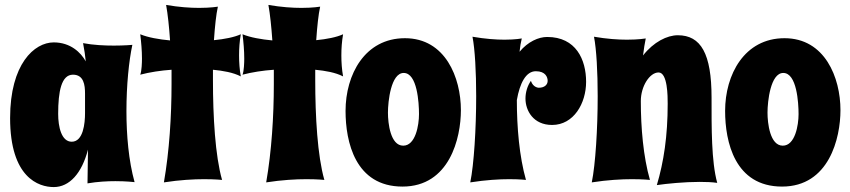

<svg xmlns="http://www.w3.org/2000/svg" viewBox="-20 -732 3448 779"><path d="M526 7C502 -80 493 -183 493 -281C493 -386 503 -485 517 -550C517 -550 485 -547 442 -547C405 -547 359 -549 317 -557C322 -531 326 -505 328 -483C308 -519 266 -560 198 -560C119 -560 21 -472 21 -253C21 -11 137 27 198 27C262 27 312 -29 337 -125L335 12C376 5 416 3 448 3C494 3 526 7 526 7ZM325 -273C325 -232 318 -157 271 -157C229 -157 216 -218 216 -270C216 -361 229 -429 276 -429C320 -429 325 -387 325 -352C325 -346 325 -341 325 -273Z M957 -593C931 -581 890 -573 848 -569C852 -626 857 -674 864 -705C864 -705 835 -700 788 -700C752 -700 706 -703 654 -712C661 -673 666 -624 670 -568C626 -572 580 -580 549 -593C553 -560 556 -527 556 -494C556 -479 555 -444 549 -429C587 -439 632 -446 676 -449C676 -430 676 -411 676 -391C676 -261 667 -118 645 8C709 -2 766 -5 808 -5C853 -5 881 -2 881 -2C853 -100 844 -260 844 -407C844 -421 844 -435 844 -449C885 -445 926 -438 957 -422C952 -450 950 -479 950 -507C950 -536 952 -564 957 -593Z M1372 -593C1346 -581 1305 -573 1263 -569C1267 -626 1272 -674 1279 -705C1279 -705 1250 -700 1203 -700C1167 -700 1121 -703 1069 -712C1076 -673 1081 -624 1085 -568C1041 -572 995 -580 964 -593C968 -560 971 -527 971 -494C971 -479 970 -444 964 -429C1002 -439 1047 -446 1091 -449C1091 -430 1091 -411 1091 -391C1091 -261 1082 -118 1060 8C1124 -2 1181 -5 1223 -5C1268 -5 1296 -2 1296 -2C1268 -100 1259 -260 1259 -407C1259 -421 1259 -435 1259 -449C1300 -445 1341 -438 1372 -422C1367 -450 1365 -479 1365 -507C1365 -536 1367 -564 1372 -593Z M1850 -285C1850 -417 1787 -577 1623 -577C1460 -577 1382 -429 1382 -282C1382 -157 1421 25 1613 25C1804 25 1850 -172 1850 -285ZM1680 -269C1680 -224 1666 -141 1616 -141C1564 -141 1554 -232 1554 -275C1554 -320 1566 -436 1618 -436C1673 -436 1680 -315 1680 -269Z M2154 -443C2194 -443 2202 -418 2202 -404C2202 -389 2190 -376 2166 -376C2166 -376 2143 -376 2134 -404C2120 -384 2112 -358 2112 -332C2112 -283 2144 -225 2220 -225C2308 -225 2358 -313 2358 -400C2358 -490 2317 -582 2200 -582C2165 -582 2122 -563 2088 -522C2090 -542 2093 -560 2097 -576C2097 -576 2071 -571 2027 -571C1993 -571 1949 -574 1897 -583C1907 -532 1912 -440 1912 -342C1912 -210 1903 -65 1888 8C1952 -2 2006 -5 2046 -5C2089 -5 2114 -2 2114 -2C2087 -97 2077 -216 2077 -326C2089 -395 2114 -443 2154 -443Z M2890 10C2866 -77 2867 -214 2867 -336C2867 -514 2824 -589 2730 -589C2687 -589 2632 -562 2589 -507C2592 -533 2596 -556 2600 -576C2600 -576 2571 -571 2524 -571C2488 -571 2442 -574 2390 -583C2400 -532 2405 -440 2405 -342C2405 -210 2396 -65 2381 8C2445 -2 2502 -5 2544 -5C2589 -5 2617 -2 2617 -2C2590 -96 2580 -214 2580 -322C2580 -382 2616 -438 2652 -438C2689 -438 2689 -340 2689 -311C2689 -180 2673 -75 2645 19C2686 13 2757 6 2819 6C2845 6 2870 7 2890 10Z M3390 -285C3390 -417 3327 -577 3163 -577C3000 -577 2922 -429 2922 -282C2922 -157 2961 25 3153 25C3344 25 3390 -172 3390 -285ZM3220 -269C3220 -224 3206 -141 3156 -141C3104 -141 3094 -232 3094 -275C3094 -320 3106 -436 3158 -436C3213 -436 3220 -315 3220 -269Z"/></svg>

Font: Spicy Rice
Style: Regular
Weight: 400
Designer: Astigmatic (AOETI)
Foundry: Astigmatic (AOETI)
Version: Version 1.000